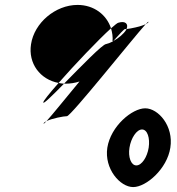

<svg xmlns="http://www.w3.org/2000/svg" viewBox="-20 -752 720 780"><path d="M106 -572C94 -494 143 -429 218 -415C282 -488 380 -591 431 -637C413 -692 362 -732 295 -732C205 -732 119 -659 106 -572ZM156 -336C154 -326 193 -364 240 -412C232 -412 225 -414 218 -415C181 -373 155 -341 156 -336ZM157 -250C157 -248 162 -252 169 -260C163 -257 158 -254 157 -250ZM169 -260C191 -271 239 -280 252 -280C268 -280 518 -594 572 -654C552 -644 512 -636 494 -634C494 -633 493 -631 492 -630C483 -615 462 -597 440 -585C439 -584 438 -582 437 -581V-583C428 -578 419 -575 411 -573C397 -573 309 -482 240 -412H246C265 -412 285 -415 303 -421C245 -351 192 -285 169 -260ZM431 -637C436 -620 439 -602 437 -583C438 -583 439 -585 440 -585C467 -615 484 -634 488 -634H494C503 -655 489 -668 462 -660C458 -660 447 -651 431 -637ZM416 -152C403 -66 468 8 521 8C574 8 659 -66 672 -152C686 -240 623 -312 570 -312C517 -312 430 -240 416 -152ZM572 -654C578 -657 583 -660 583 -663C583 -665 579 -662 572 -654ZM506 -152C512 -191 535 -226 557 -226C579 -226 590 -191 584 -152C578 -114 556 -80 534 -80C512 -80 500 -114 506 -152Z"/></svg>

Font: Ampere
Style: UltCndIta
Weight: 400
Version: Version 1